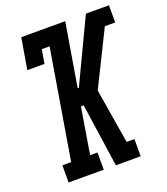

<svg xmlns="http://www.w3.org/2000/svg" viewBox="-135 -829 802 924"><g transform="rotate(-20 265.5 -367.5)"><path d="M57 0V-88H102L195 -647H155L143 -576H55L82 -735H307L253 -411H259L413 -735H531V-647H478L340 -368L386 -88H426V0H299L252 -324H238L199 -88H237V0Z"/></g></svg>

Font: Iosevka Curly Slab SmBdObl
Style: Regular
Weight: 600
Italic angle: -9°
Monospace: yes
Designer: Belleve Invis
Foundry: Belleve Invis
Version: Version 11.0.0; ttfautohint (v1.8.3)